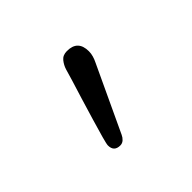

<svg xmlns="http://www.w3.org/2000/svg" viewBox="-5 -1064 511 511"><g transform="rotate(45 250.0 -809.0)"><path d="M366.2 -738.3Q361.3 -738.3 340.3 -744.1Q319.3 -750 289.6 -758.8Q259.8 -767.6 229.5 -776.9Q199.2 -786.1 175.8 -793.5Q152.3 -800.8 144.5 -802.7Q131.8 -806.6 121.6 -814.9Q111.3 -823.2 111.3 -838.9Q111.3 -879.9 153.3 -879.9Q162.1 -879.9 170.4 -877.4Q178.7 -875 186.5 -871.1L372.1 -784.2Q378.9 -781.2 384.3 -775.4Q389.6 -769.5 389.6 -761.7Q389.6 -738.3 366.2 -738.3Z"/></g></svg>

Font: Kosugi Maru
Style: Regular
Weight: 400
Designer: MOTOYA
Version: Version 4.002